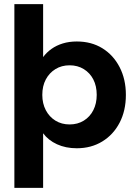

<svg xmlns="http://www.w3.org/2000/svg" viewBox="-20 -710 664 935"><path d="M50 205V-690H190V-432Q207 -455 231 -472Q255 -489 286 -498.5Q317 -508 354 -508Q425 -508 478.5 -475Q532 -442 562.5 -383Q593 -324 593 -248Q593 -171 562.5 -112.5Q532 -54 478 -21Q424 12 354 12Q300 12 257.5 -7.5Q215 -27 190 -61V205ZM319 -104Q358 -104 388 -122.5Q418 -141 434.5 -173.5Q451 -206 451 -248Q451 -291 434.5 -323Q418 -355 388 -373.5Q358 -392 319 -392Q280 -392 250 -373.5Q220 -355 203 -323Q186 -291 186 -248Q186 -206 203 -173.5Q220 -141 250 -122.5Q280 -104 319 -104Z"/></svg>

Font: DM Sans 36pt ExtraBold
Style: Regular
Weight: 800
Designer: Colophon Foundry, Jonny Pinhorn
Foundry: Colophon Foundry
Version: Version 4.004;gftools[0.9.30]